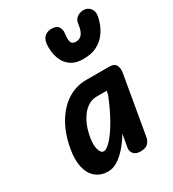

<svg xmlns="http://www.w3.org/2000/svg" viewBox="-203 -960 974 1078"><g transform="rotate(-30 284.0 -421.0)"><path d="M178.5 6.5Q130.5 6.5 98.8 -19.8Q67 -46 55.8 -94.8Q44.5 -143.5 56.5 -210Q72.5 -299.5 110.8 -364.5Q149 -429.5 204.2 -465Q259.5 -500.5 326 -500.5H477.5Q508 -500.5 518.8 -480.8Q529.5 -461 523.5 -428.5L457.5 -47.5Q455 -34 441 -17Q427 0 391 0Q360 0 346.5 -17Q333 -34 337 -55L351.5 -138Q324.5 -93 295.2 -60.5Q266 -28 236.8 -10.8Q207.5 6.5 178.5 6.5ZM212.5 -104Q231 -104 260.2 -135.2Q289.5 -166.5 323.8 -225.2Q358 -284 391 -366.5L396 -390.5H330Q295 -390.5 265.5 -368Q236 -345.5 215 -305.2Q194 -265 184.5 -210.5Q176.5 -163 185.2 -133.5Q194 -104 212.5 -104ZM373.5 -610Q325.5 -610 296.5 -629Q267.5 -648 253.5 -677Q239.5 -706 236.2 -736.5Q233 -767 236 -790.5Q241 -820.5 258.5 -833.8Q276 -847 300.5 -847Q333 -847 344.5 -829.8Q356 -812.5 354 -792.5Q349.5 -758 352.2 -741.5Q355 -725 364 -720Q373 -715 386 -715Q398.5 -715 410.5 -721.2Q422.5 -727.5 432 -745.5Q441.5 -763.5 445.5 -798Q449 -822.5 467.2 -835.2Q485.5 -848 509.5 -848Q535 -848 551 -828.8Q567 -809.5 562.5 -779Q559 -757.5 548 -728.8Q537 -700 515.8 -672.8Q494.5 -645.5 459.8 -627.8Q425 -610 373.5 -610Z"/></g></svg>

Font: Edu AU VIC WA NT Pre SemiBold
Style: Regular
Weight: 600
Designer: Tina and Corey Anderson, Eben Sorkin, Mirko Velimirovic
Foundry: Google for Education
Version: Version 1.001